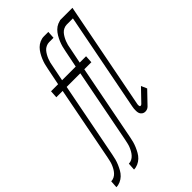

<svg xmlns="http://www.w3.org/2000/svg" viewBox="-329 -842 1155 1155"><g transform="rotate(-45 248.5 -265.0)"><path d="M-53 210 -50 163Q-37 163 -25 157Q-13 151 -4 141Q5 131 11.5 119.5Q18 108 23 95.5Q28 83 30.5 71Q33 59 36 46L128 -428H74L77 -476H137L159 -585Q162 -602 166.5 -618.5Q171 -635 178 -651.5Q185 -668 194.5 -684Q204 -700 216.5 -712.5Q229 -725 246 -732.5Q263 -740 280 -740H318L315 -693H277Q265 -693 252 -687Q239 -681 230.5 -671Q222 -661 215.5 -649.5Q209 -638 204 -625.5Q199 -613 196 -601Q193 -589 191 -576L171 -476H263L260 -428H162L68 55Q65 72 60.5 88.5Q56 105 49 121.5Q42 138 33 154Q24 170 11 182.5Q-2 195 -19 202.5Q-36 210 -53 210ZM97 210 100 163Q113 163 125 157Q137 151 146 141Q155 131 161.5 119.5Q168 108 173 95.5Q178 83 180.5 71Q183 59 186 46L278 -428H224L227 -476H287L309 -585Q312 -602 316.5 -618.5Q321 -635 328 -651.5Q335 -668 344.5 -684Q354 -700 366.5 -712.5Q379 -725 396 -732.5Q413 -740 430 -740H468L465 -693H427Q415 -693 402 -687Q389 -681 380.5 -671Q372 -661 365.5 -649.5Q359 -638 354 -625.5Q349 -613 346 -601Q343 -589 341 -576L321 -476H375L372 -428H312L218 55Q215 72 210.5 88.5Q206 105 199 121.5Q192 138 183 154Q174 170 161 182.5Q148 195 131 202.5Q114 210 97 210ZM392 12Q384 12 377 9Q370 6 364.5 -0.5Q359 -7 357 -15Q355 -23 355 -32Q355 -41 355.5 -49.5Q356 -58 358 -66L480 -693H414L417 -740H523L390 -57Q389 -54 389 -50Q389 -46 389 -43Q389 -40 390.5 -36.5Q392 -33 395 -33Q398 -33 401 -34Q404 -35 406 -37L482 -116L498 -79L422 0Q416 6 408 9Q400 12 392 12Z"/></g></svg>

Font: Lode Dark Term
Style: Italic
Weight: 400
Italic angle: -11°
Monospace: yes
Designer: Belleve Invis
Foundry: Belleve Invis
Version: Version 29.2.0